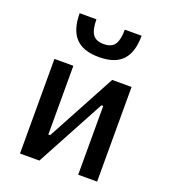

<svg xmlns="http://www.w3.org/2000/svg" viewBox="-142 -885 870 987"><g transform="rotate(20 293.0 -391.5)"><path d="M82 0V-517.6H185.5V-141.6H195.3L397.9 -517.6H503.9V0H400.4V-376H390.6L188 0ZM293 -604.5Q205.6 -604.5 164.6 -648.7Q123.5 -692.9 123.5 -782.7H215.3Q215.3 -726.6 232.9 -701.2Q250.5 -675.8 293 -675.8Q336.4 -675.8 353.5 -701.9Q370.6 -728 370.6 -782.7H462.4Q462.4 -692.4 421.1 -648.4Q379.9 -604.5 293 -604.5Z"/></g></svg>

Font: Cascadia Mono PL
Style: Regular
Weight: 400
Monospace: yes
Designer: Aaron Bell
Foundry: Saja Typeworks
Version: Version 2404.023; ttfautohint (v1.8.4)